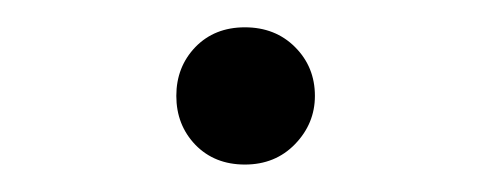

<svg xmlns="http://www.w3.org/2000/svg" viewBox="-20 -110 361 142"><path d="M212.9 -39.1Q212.9 -18.6 198.2 -3.4Q183.6 11.7 161.1 11.7Q138.7 11.7 124.5 -2.9Q110.4 -17.6 110.4 -39.1Q110.4 -60.5 124.5 -75.2Q138.7 -89.8 161.1 -89.8Q183.6 -89.8 198.2 -75.2Q212.9 -60.5 212.9 -39.1Z"/></svg>

Font: GenYoMin TW TTF ExtraLight
Style: Regular
Weight: 250
Version: Version 1.300